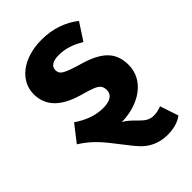

<svg xmlns="http://www.w3.org/2000/svg" viewBox="-229 -635 943 943"><g transform="rotate(-45 242.0 -163.5)"><path d="M377 106C345 106 329 94 301 66C285 50 266 30 242 17C364 15 464 -52 464 -158C464 -249 411 -295 300 -327C204 -355 191 -366 191 -395C191 -420 214 -435 255 -435C299 -435 343 -421 386 -394L444 -483C393 -524 325 -548 249 -548C117 -548 32 -477 32 -386C32 -305 84 -251 189 -220C222 -211 247 -203 262 -197C293 -184 301 -170 301 -145C301 -113 273 -96 226 -96C176 -96 126 -113 75 -148L8 -62L33 -45C84 -8 114 30 161 91C184 121 203 145 219 162C251 197 296 221 357 221C399 221 434 211 461 191L429 95C411 102 394 106 377 106Z"/></g></svg>

Font: Fira Sans
Style: Bold
Weight: 700
Designer: Carrois Corporate & Edenspiekermann AG
Foundry: Carrois Corporate GbR & Edenspiekermann AG
Version: Version 4.203